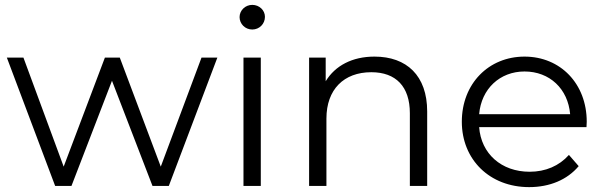

<svg xmlns="http://www.w3.org/2000/svg" viewBox="-20 -762 2471 787"><path d="M206 0H273L439 -431L605 0H672L871 -526H806L639 -79L471 -526H410L241 -79L76 -526H8Z M978 -526V0H1049V-526ZM962 -692C962 -664 985 -641 1014 -641C1043 -641 1066 -664 1066 -693C1066 -720 1043 -742 1014 -742C985 -742 962 -719 962 -692Z M1318 0V-276C1318 -395 1389 -466 1502 -466C1603 -466 1660 -407 1660 -298V0H1731V-305C1731 -452 1647 -530 1515 -530C1424 -530 1354 -493 1315 -429V-526H1247V0Z M2149 5C2233 5 2305 -25 2352 -81L2312 -127C2272 -82 2216 -58 2151 -58C2035 -58 1952 -132 1944 -241H2384L2385 -263C2385 -419 2277 -530 2130 -530C1983 -530 1873 -419 1873 -263C1873 -108 1987 5 2149 5ZM2130 -469C2233 -469 2308 -398 2317 -294H1944C1953 -398 2029 -469 2130 -469Z"/></svg>

Font: Malon Grotesk
Style: Regular
Weight: 400
Designer: Julieta Ulanovsky
Foundry: Julieta Ulanovsky
Version: Version 7.200